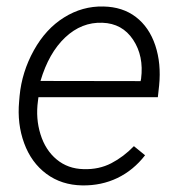

<svg xmlns="http://www.w3.org/2000/svg" viewBox="-20 -558 546 588"><path d="M231.9 9.8Q168.5 8.8 122.1 -25.6Q75.7 -60.1 54 -119.4Q32.2 -178.7 38.6 -247.6L40 -264.2Q46.9 -337.4 83.5 -403.6Q120.1 -469.7 176.3 -504.6Q232.4 -539.6 296.4 -538.1Q355.5 -537.1 396.2 -505.9Q437 -474.6 455.6 -418.9Q474.1 -363.3 467.3 -295.9L463.4 -260.3H97.7L96.2 -248.5Q88.9 -195.3 104 -146.7Q119.1 -98.1 153.6 -69.6Q188 -41 236.3 -40Q283.2 -38.6 320.8 -58.1Q358.4 -77.6 390.1 -110.4L424.3 -82.5Q388.7 -36.6 339.6 -12.9Q290.5 10.7 231.9 9.8ZM293.5 -488.3Q230 -490.7 179.7 -443.4Q129.4 -396 104 -310.1L410.6 -309.6L412.1 -316.9Q420.9 -386.2 387.7 -436.3Q354.5 -486.3 293.5 -488.3Z"/></svg>

Font: Roboto Light
Style: Italic
Weight: 300
Italic angle: -12°
Designer: Google
Version: Version 2.134; 2016; ttfautohint (v1.6)